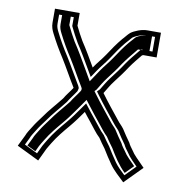

<svg xmlns="http://www.w3.org/2000/svg" viewBox="-85 -780 897 941"><g transform="rotate(10 363.0 -310.0)"><path d="M518 5C538.4 33.6 565.3 55.7 590 80L676 -7L633 -51C622 -62 615.7 -70.4 606 -85C598.5 -95.7 591.2 -104 586 -116C572.2 -135.7 556.6 -156.9 544 -178C532.7 -193.4 523.2 -200.1 512 -215C480.3 -254.6 449.3 -292.6 419 -334C419.7 -334.7 420 -335.3 420 -336C433.4 -357.9 445.1 -378.7 460 -398C481 -425.3 501 -451.5 520 -481C536.6 -505 555.7 -527.8 573 -549H574C576 -549.7 577.7 -550.3 579 -551H645V-674H576C548.6 -674 513.2 -659.2 497 -647C484.9 -637.1 474.6 -621.6 463 -610C441.3 -584 417.8 -550.3 399 -521C382 -495.6 362.7 -474.5 345 -448C321.8 -488 297.7 -529.9 273 -567C257 -594.1 251.3 -606.4 236 -637V-700H113V-630C113 -608.7 120.2 -592.5 126.5 -580C146.9 -539.3 167.4 -504 192 -466C217.1 -425.8 242.2 -379.1 267 -339C268.3 -337.7 269.3 -336 270 -334C270 -333.3 269.7 -332.7 269 -332C256.2 -312 240.1 -293.7 229 -274C200.7 -237.6 170.1 -205 144 -167C129.3 -147 116.3 -130.4 104 -110C93.3 -91.6 84.3 -81.5 77 -62L50 -7L161 47L191 -16C196.7 -27.4 201.4 -32.7 210 -48C230.6 -82.4 258.5 -115.8 284 -146C305.7 -171.6 325.8 -199.6 345 -227L359 -209C366.3 -199.7 373.3 -191 380 -183C398.8 -160.4 416 -134.1 437 -115C447.1 -99.8 459.7 -81.5 471 -67C486.5 -41.2 501.6 -18.4 518 5ZM291.8 -321.2C292.3 -322.2 295 -333 295 -334V-338.1C292.9 -344.4 289.8 -350.2 284.8 -357.8C261 -396.5 238.6 -438.7 213.1 -479.4C188.6 -517.2 168.8 -551.2 148.9 -591.2C143 -602.9 138 -614.5 138 -630V-675H211V-631.1C226.9 -599.2 234.7 -582.8 251.8 -553.7C276 -517.4 300 -475.8 323.4 -435.5L343.5 -400.7L365.8 -434.1C382.2 -458.8 401.3 -479.4 419.9 -507.3C438.4 -536 461.2 -568.6 481.5 -593.2C494.9 -606.8 505.7 -621.7 512.4 -627.3C525.3 -636.5 557 -649 576 -649H620V-576H573.1L569.1 -574H561.2L553.7 -564.8C536.2 -543.5 517.2 -520.9 499.2 -494.9C480.4 -465.6 461.4 -440.8 440.2 -413.2C423.9 -392.1 411.8 -370.5 398.7 -349C395.6 -346 390.1 -340.5 386.2 -336.5L398.8 -319.2C429.5 -277.4 461.2 -238.4 492.2 -199.8C506.5 -181 514.3 -175.8 523.2 -164.1C537.1 -141.2 551.3 -121.9 564.2 -103.6C571 -88.8 579.7 -79 585.4 -70.9C594.8 -56.7 603.4 -45.3 615.2 -33.4L640.9 -7.1L589.5 45C569.2 25.9 552.4 10.1 538.4 -9.4C522.1 -32.7 507 -55.6 491.7 -81.2C480 -96.1 466.9 -115.2 456.1 -131.4C437.2 -148.6 420.3 -173.6 399.2 -199C392.7 -206.8 385.8 -215.3 378.7 -224.4L343.9 -269.1L324.5 -241.3C305.5 -214.1 285.7 -186.7 264.9 -162.1C239.1 -131.7 210.8 -98 188.4 -60.6C180.3 -46.1 176 -41.8 168.5 -27L149.3 13.5L83.5 -18.5L100 -52.1C106 -68.3 113.2 -76.2 125.5 -97.3C136.7 -115.9 149 -131.5 164.4 -152.5C189.9 -189.6 220.1 -221.9 249.9 -260.1C259.6 -277.5 276.3 -297.3 291.8 -321.2ZM589 33.5 629.1 -7.1 599 -37.9C586.7 -50.1 579.6 -59.6 569.2 -75.2C563.1 -83.9 555.2 -92.5 548.2 -107.6C535.7 -125.4 520.3 -146.5 507.1 -168.4C498.2 -180.1 489.7 -186 476 -204.1C445 -242.9 413.3 -281.8 382.6 -323.6L373.7 -335.8C376.7 -338.9 379.2 -341.5 382.6 -344.9C395.8 -366.5 407.8 -387.8 424 -408.8C445.1 -436.3 464.3 -461.3 483.1 -490.6C500.9 -516.4 520 -539.1 537.4 -560.4L548.5 -574H561L565 -576H605V-649H576C568.7 -649 539.4 -639.4 528.3 -631.4C521.6 -625.7 511.7 -611.9 497.8 -597.6C477.8 -573.5 454.5 -540.2 436 -511.5C417.6 -483.9 398.5 -463.2 381.9 -438.4L342.4 -379.1L307.4 -439.5C284 -479.9 260.7 -520.5 235.7 -557.9C218.5 -587.3 211.8 -601.6 196 -633.2V-675H153V-630C153 -612.3 158.8 -599.3 164.7 -587.5C184.8 -547.3 204.7 -513 229.2 -475.2C254.7 -434.5 279.2 -388.7 303.3 -349.7C305.7 -346.6 308.5 -340.9 310 -336.6V-334C310 -329.6 309.2 -327.2 305.9 -322.2C291.2 -299.7 276.1 -282.3 266 -264.4C236.3 -226.2 206.1 -194.1 180.6 -156.9C165.2 -135.9 152.9 -120.3 141.5 -101.3C129.6 -80.9 122 -72.5 115.6 -55.5L96.3 -16.1L139.4 4.8L152.7 -23.3C159.8 -37.4 164.2 -41.9 172.4 -56.5C194.5 -93.4 222.9 -127.3 248.6 -157.7C269.5 -182.3 289.3 -209.8 308.4 -237L343.1 -286.6L394.9 -220C402.1 -210.9 409 -202.3 415.5 -194.5C436.6 -169.2 453.7 -143.9 472.3 -127C483.1 -110.9 496.2 -91.8 507.8 -76.9C532.6 -35.5 555.4 0.9 589 33.5Z"/></g></svg>

Font: Tape
Style: Regular
Weight: 500
Foundry: Cannot Into Space Fonts
Version: Version 0.97